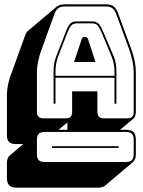

<svg xmlns="http://www.w3.org/2000/svg" viewBox="-20 -750 660 889"><path d="M434 119H58Q34 119 23 108.5Q12 98 12 73V6Q12 -7 15.5 -16Q19 -25 26 -31L88 -83H52Q32 -83 22 -93Q12 -103 12 -123V-302Q12 -333 18 -361.5Q24 -390 34 -413Q48 -454 64.5 -498Q81 -542 95 -582Q98 -592 102.5 -599Q107 -606 113 -610L242 -719Q249 -724 258.5 -727Q268 -730 281 -730H470Q493 -730 505 -721Q517 -712 526 -691L588 -522Q597 -498 603 -470Q609 -442 609 -411V-232Q609 -221 606 -213Q603 -205 597 -200L536 -149H563Q587 -149 598 -138.5Q609 -128 609 -103V-36Q609 -23 605.5 -14Q602 -5 595 1L466 110Q460 114 452 116.5Q444 119 434 119ZM237 -420V-399H510V-420Q510 -439 506.5 -455Q503 -471 498 -485L450 -600Q442 -619 433.5 -630.5Q425 -642 405 -642H338Q317 -642 308.5 -630.5Q300 -619 293 -601L248 -485Q243 -471 240 -455Q237 -439 237 -420ZM358 -568Q359 -572 361 -575Q363 -578 366 -578H379Q381 -578 384 -575Q387 -572 388 -568L422 -463H323ZM510 -270V-390H237V-270H228V-420Q228 -439 231 -456Q234 -473 240 -488L285 -604Q292 -623 302 -637Q312 -651 336 -651H406Q429 -651 439.5 -637Q450 -623 458 -603L507 -488Q513 -473 516 -456Q519 -439 519 -420V-270ZM314 -232V-327H431V-232Q431 -217 438.5 -209.5Q446 -202 461 -202H569Q585 -202 592 -209.5Q599 -217 599 -232V-411Q599 -441 593 -468.5Q587 -496 579 -519L517 -688Q510 -705 499.5 -712.5Q489 -720 470 -720H281Q261 -720 250.5 -712.5Q240 -705 233 -688Q219 -648 202.5 -604Q186 -560 172 -519Q163 -496 157 -468.5Q151 -441 151 -411V-232Q151 -217 158.5 -209.5Q166 -202 181 -202H284Q300 -202 307 -209.5Q314 -217 314 -232ZM292 -149V-183L251 -149ZM187 0H563Q582 0 590.5 -8.5Q599 -17 599 -36V-103Q599 -122 590.5 -130.5Q582 -139 563 -139H187Q168 -139 159.5 -130.5Q151 -122 151 -103V-36Q151 -17 159.5 -8.5Q168 0 187 0ZM529 -73V-65H221V-73Z"/></svg>

Font: Bungee Shade
Style: Regular
Weight: 400
Designer: David Jonathan Ross
Foundry: David Jonathan Ross
Version: Version 1.001;PS 1.0;hotconv 1.0.72;makeotf.lib2.5.5900